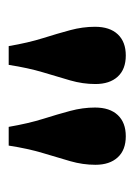

<svg xmlns="http://www.w3.org/2000/svg" viewBox="47 -704 312 446"><g transform="rotate(90 203.0 -481.0)"><path d="M87.1 -345.2Q79.4 -390.4 68.6 -424.8Q57.8 -459.1 50 -488.2Q42.2 -517.2 42.2 -545.7Q42.2 -580 59.7 -598.6Q77.2 -617.2 108.9 -617.2Q140.9 -617.2 158.1 -598.4Q175.2 -579.7 175.2 -546.6Q175.2 -517.3 166.8 -488.2Q158.4 -459.2 148 -424.8Q137.7 -390.4 130.7 -345.2ZM274.7 -345.2Q266.9 -390.4 256.2 -424.8Q245.4 -459.1 237.6 -488.2Q229.8 -517.2 229.8 -545.7Q229.8 -580 247.3 -598.6Q264.8 -617.2 296.5 -617.2Q328.5 -617.2 345.6 -598.4Q362.8 -579.7 362.8 -546.6Q362.8 -517.3 354.4 -488.2Q346 -459.2 335.6 -424.8Q325.2 -390.4 318.2 -345.2Z"/></g></svg>

Font: Playfair 5pt SemiExpanded Light
Style: Regular
Weight: 300
Width: 6
Designer: Claus Eggers Sørensen
Foundry: Claus Eggers Sørensen
Version: Version 2.203